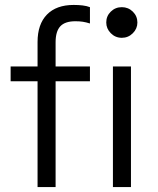

<svg xmlns="http://www.w3.org/2000/svg" viewBox="-20 -757 640 777"><path d="M132 0V-428H23V-488H132V-587Q132 -659 170 -698Q208 -737 278.2 -737Q298 -737 314.5 -735Q331 -733 344 -728V-662Q328 -667 315 -669Q302 -671 285 -671Q243 -671 224 -650.5Q205 -630 205 -586V-488H344V-428H205V0ZM473 -604Q446.8 -604 428.4 -622.6Q410 -641.2 410 -666.1Q410 -692 428.4 -710Q446.8 -728 473 -728Q499 -728 517.5 -709.9Q536 -691.8 536 -665.9Q536 -641 517.5 -622.5Q499 -604 473 -604ZM437 0V-488H510V0Z"/></svg>

Font: Red Hat Mono VF Light
Style: Regular
Weight: 300
Monospace: yes
Designer: Pentagram, MCKL
Foundry: Pentagram, MCKL
Version: Version 1.023